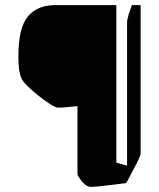

<svg xmlns="http://www.w3.org/2000/svg" viewBox="-20 -630 622 751"><path d="M496 -610H530V-30Q530 -24 523 -8.5Q516 7 505 27L474 86Q450 89 418.5 93Q387 97 361 99.5Q335 102 328 100Q312 95 299 78Q286 61 283 53V-215Q264 -213 244 -211Q224 -209 206 -209Q198 -209 176.5 -222.5Q155 -236 130 -256Q105 -276 85.5 -295.5Q66 -315 62 -328Q56 -344 54 -365Q52 -386 52 -410Q52 -521 89 -565.5Q126 -610 196 -610H435V6L477 18V-543Q477 -552 482.5 -570.5Q488 -589 496 -610Z"/></svg>

Font: Grenze Gotisch ExtraBold
Style: Regular
Weight: 800
Designer: Renata Polastri
Foundry: Omnibus-Type
Version: Version 1.001